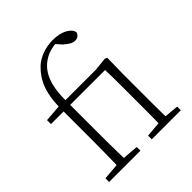

<svg xmlns="http://www.w3.org/2000/svg" viewBox="-203 -893 1032 1032"><g transform="rotate(-45 312.5 -377.0)"><path d="M36 0V-28L146 -37H164L274 -28V0ZM128 0Q129 -35 129.5 -70.5Q130 -106 130.5 -141.5Q131 -177 131 -212V-441H35V-471L149 -480L131 -469Q132 -526 141.5 -567.5Q151 -609 168.5 -640Q186 -671 211 -696Q228 -714 252 -727Q276 -740 303.5 -747Q331 -754 359 -754Q410 -754 442.5 -737Q475 -720 481 -694Q479 -683 469.5 -674.5Q460 -666 445 -666Q429 -666 414.5 -674.5Q400 -683 381 -700L352 -733L356 -737H354L364 -730Q323 -727 292.5 -713Q262 -699 239 -675Q220 -655 206.5 -626Q193 -597 186.5 -556Q180 -515 181 -456V-212Q181 -177 181.5 -141.5Q182 -106 182.5 -70.5Q183 -35 184 0ZM360 0V-28L466 -37H481L581 -28V0ZM446 0Q447 -25 447.5 -62.5Q448 -100 448 -140Q448 -180 448 -212V-262Q448 -298 448 -328Q448 -358 447.5 -386.5Q447 -415 446 -441H156V-477H413L488 -485L501 -479L499 -359V-212Q499 -180 499 -140Q499 -100 499.5 -62.5Q500 -25 501 0Z"/></g></svg>

Font: Source Serif 4 18pt Light
Style: Regular
Weight: 300
Designer: Frank Grießhammer
Foundry: Adobe Systems Incorporated
Version: Version 4.004;hotconv 1.0.116;makeotfexe 2.5.65601